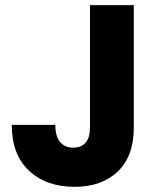

<svg xmlns="http://www.w3.org/2000/svg" viewBox="-20 -722 618 749"><path d="M331.1 -224.1V-702.1H502V-224.1Q502 -113.3 439.7 -53.2Q377.4 6.8 271 6.8Q160.2 6.8 93 -56.2Q25.9 -119.1 25.9 -234.9H195.8Q195.8 -190.4 214.1 -168.2Q232.4 -146 266.1 -146Q297.4 -146 314.2 -165.8Q331.1 -185.5 331.1 -224.1Z"/></svg>

Font: SVN-Poppins
Style: Bold
Weight: 700
Designer: Ninad Kale (Devanagari), Jonny Pinhorn (Latin)
Foundry: Indian Type Foundry
Version: Version 3.200;PS 1.000;hotconv 16.6.54;makeotf.lib2.5.65590